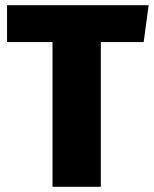

<svg xmlns="http://www.w3.org/2000/svg" viewBox="-20 -715 589 735"><path d="M366 0H181V-554H7V-695H549L530 -554H366Z"/></svg>

Font: Trujillo ExtraBold
Style: Regular
Weight: 800
Designer: Fira Sans original fonts by bBox Type GmbH, Carrois Corporate GbR, & Edenspiekermann AG / Changes by Cristiano Sobral
Foundry: Fira Sans original fonts by bBox Type GmbH, Carrois Corporate GbR, & Edenspiekermann AG / Changes by Cristiano Sobral
Version: Version 4.301;July 28, 2020;FontCreator 13.0.0.2655 64-bit